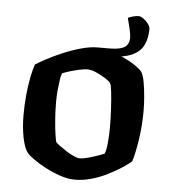

<svg xmlns="http://www.w3.org/2000/svg" viewBox="-48 -674 636 718"><g transform="rotate(5 270.0 -315.0)"><path d="M259 0Q233 0 203.5 -10Q174 -20 147.5 -34Q121 -48 101.5 -62Q82 -76 76 -84Q62 -102 54.5 -140.5Q47 -179 47 -224Q47 -263 50.5 -299Q54 -335 60 -365.5Q66 -396 73 -416Q87 -425 113 -439Q139 -453 172 -467Q205 -481 239 -490.5Q273 -500 302 -500Q321 -500 346 -492Q371 -484 397 -472.5Q423 -461 443 -447.5Q463 -434 471 -424Q479 -412 483.5 -387Q488 -362 490.5 -333Q493 -304 493 -279Q493 -223 485 -170.5Q477 -118 467 -87Q455 -76 432.5 -61.5Q410 -47 381.5 -32.5Q353 -18 321.5 -9Q290 0 259 0ZM271 -81Q282 -81 300.5 -86Q319 -91 336.5 -97Q354 -103 362 -107Q368 -121 370.5 -150Q373 -179 373 -208Q373 -240 371 -276Q369 -312 366 -339Q363 -366 359 -371Q356 -377 340.5 -387Q325 -397 305.5 -406Q286 -415 270 -415Q259 -415 240.5 -411Q222 -407 204 -401.5Q186 -396 177 -392Q173 -383 170.5 -365.5Q168 -348 166 -327Q164 -306 164 -286Q164 -251 166.5 -218Q169 -185 172.5 -161.5Q176 -138 179 -132Q182 -129 193 -121Q204 -113 218.5 -103.5Q233 -94 247.5 -87.5Q262 -81 271 -81ZM302 -477V-500H340Q371 -500 388 -505Q405 -510 412 -520.5Q419 -531 419 -547Q419 -558 414.5 -578Q410 -598 404 -620Q415 -625 425 -627.5Q435 -630 444 -630Q452 -630 462.5 -622.5Q473 -615 480.5 -604.5Q488 -594 488 -585Q488 -552 476 -526Q464 -500 432.5 -485.5Q401 -471 344 -471Q336 -471 324.5 -472.5Q313 -474 302 -477Z"/></g></svg>

Font: Texturina Medium 12pt SemiBold
Style: Regular
Weight: 600
Version: Version 1.002